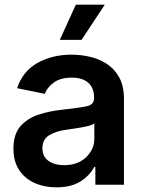

<svg xmlns="http://www.w3.org/2000/svg" viewBox="-20 -785 614 816"><path d="M219.7 11.2Q168 11.2 126.5 -7.6Q85 -26.4 61 -63Q37.1 -99.6 37.1 -153.3Q37.1 -214.8 67.1 -248.8Q97.2 -282.7 144.8 -298.1Q192.4 -313.5 245.1 -318.8Q316.4 -326.7 348.1 -333.3Q379.9 -339.8 379.9 -368.2V-370.6Q379.9 -410.6 355.5 -432.9Q331.1 -455.1 284.7 -455.1Q236.8 -455.1 208.5 -434.1Q180.2 -413.1 170.4 -386.2L52.7 -410.2Q76.7 -482.4 139.4 -517.6Q202.1 -552.7 284.2 -552.7Q322.8 -552.7 362.1 -543.7Q401.4 -534.7 434.1 -513.4Q466.8 -492.2 486.8 -455.8Q506.8 -419.4 506.8 -364.7V0H385.3V-75.2H380.4Q362.3 -40 322.8 -14.4Q283.2 11.2 219.7 11.2ZM252.4 -83Q311 -83 345.9 -116.7Q380.9 -150.4 380.9 -195.8V-260.3Q372.1 -253.4 349.6 -248.3Q327.1 -243.2 302 -239.5Q276.9 -235.8 260.3 -233.4Q217.3 -227.5 188.7 -210Q160.2 -192.4 160.2 -154.8Q160.2 -119.6 186 -101.3Q211.9 -83 252.4 -83ZM234.4 -615.7 302.2 -765.1H425.3L326.7 -615.7Z"/></svg>

Font: Inter-SemiBold
Style: Regular
Weight: 600
Designer: Rasmus Andersson
Foundry: rsms
Version: Version 4.000;git-a52131595